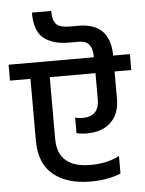

<svg xmlns="http://www.w3.org/2000/svg" viewBox="-82 -947 727 962"><g transform="rotate(-5 281.0 -465.5)"><path d="M586 -650V-570H502V-432Q502 -357 458 -315Q414 -273 337 -273Q307 -273 285 -279V-357Q303 -352 322 -352Q406 -352 406 -438V-570H176V-260Q176 -114 342 -114Q425 -114 487 -146V-58Q421 -31 335 -31Q218 -31 148.5 -87Q79 -143 79 -260V-570H-24V-650H405Q405 -691 389.5 -712.5Q374 -734 335 -734H287Q208 -734 161.5 -769.5Q115 -805 115 -900H212Q212 -851 231 -832.5Q250 -814 296 -814H341Q501 -814 502 -650Z"/></g></svg>

Font: Hind Medium
Style: Regular
Weight: 500
Designer: Manushi Parikh, Satya Rajpurohit
Foundry: Indian Type Foundry
Version: Version 1.201;PS 1.0;hotconv 1.0.78;makeotf.lib2.5.61930; tt